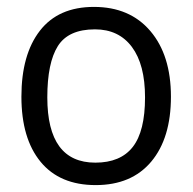

<svg xmlns="http://www.w3.org/2000/svg" viewBox="-20 -530 558 556"><path d="M255 -445Q178 -445 147.5 -396.5Q117 -348 117 -248Q117 -59 256 -59Q329 -59 364.5 -104.5Q400 -150 400 -248Q400 -343 362 -394Q324 -445 255 -445ZM42 -250Q42 -372 95.5 -441Q149 -510 252 -510Q356 -510 415.5 -440Q475 -370 475 -250Q475 -130 418 -62Q361 6 257 6Q153 6 97.5 -61.5Q42 -129 42 -250Z"/></svg>

Font: Gudea
Style: Regular
Weight: 400
Designer: Agustina Mingote
Foundry: Agustina Mingote
Version: Version 1.002